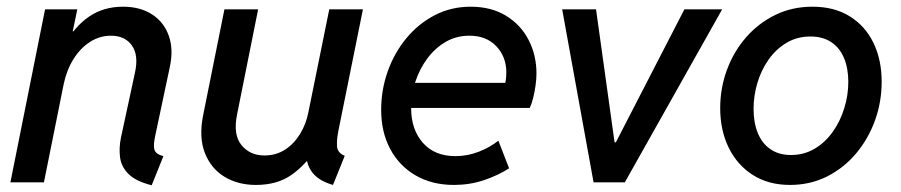

<svg xmlns="http://www.w3.org/2000/svg" viewBox="-20 -547 2704 576"><path d="M435.1 8.8Q388.2 -2.9 366.2 -24.4Q344.2 -45.9 340.3 -74.2Q336.4 -102.5 342.8 -133.8L384.8 -328.6Q396.5 -381.8 375.5 -410.9Q354.5 -439.9 313 -439.9Q278.8 -439.9 249.8 -421.1Q220.7 -402.3 200.2 -369.4Q179.7 -336.4 170.9 -293.9L111.8 0H11.2L115.2 -519H211.9L198.2 -453.1H215.8L172.9 -411.1Q203.6 -467.3 247.1 -497.1Q290.5 -526.9 349.1 -526.9Q400.4 -526.9 436 -503.9Q471.7 -481 486.3 -439.9Q501 -398.9 489.3 -345.2L446.8 -145Q439 -111.3 443.4 -97.7Q447.8 -84 470.2 -78.6Z M747.6 7.8Q693.8 7.8 653.3 -16.8Q612.8 -41.5 594.5 -88.4Q576.2 -135.3 589.4 -201.2L653.3 -519H754.4L691.4 -204.6Q678.7 -143.1 704.3 -111.8Q730 -80.6 772.9 -80.6Q808.1 -80.6 835.2 -98.1Q862.3 -115.7 880.1 -145Q897.9 -174.3 904.8 -208.5L967.8 -519H1068.8L994.6 -151.9Q989.7 -126 991.2 -107.2Q992.7 -88.4 1014.2 -79.6L979 7.8Q933.1 -5.4 914.3 -33.2Q895.5 -61 901.4 -91.8L935.5 -63H871.6L924.3 -97.2Q897.5 -52.7 854.7 -22.5Q812 7.8 747.6 7.8Z M1341.8 7.8Q1275.9 7.8 1226.8 -20.8Q1177.7 -49.3 1150.6 -100.1Q1123.5 -150.9 1123.5 -217.3Q1123.5 -277.8 1143.3 -333.3Q1163.1 -388.7 1199.2 -432.4Q1235.4 -476.1 1284.4 -501.5Q1333.5 -526.9 1392.1 -526.9Q1453.6 -526.9 1498 -499.8Q1542.5 -472.7 1565.9 -427Q1589.4 -381.3 1589.4 -326.7Q1589.4 -310.1 1586.7 -290.8Q1584 -271.5 1579.6 -253.7Q1575.2 -235.8 1569.3 -223.1H1192.9L1206.1 -298.3H1495.6Q1497.6 -306.2 1498.3 -314.2Q1499 -322.3 1499 -329.6Q1499 -376.5 1469 -408.2Q1439 -439.9 1388.2 -439.9Q1349.1 -439.9 1317.1 -421.4Q1285.2 -402.8 1262 -371.6Q1238.8 -340.3 1226.1 -301.8Q1213.4 -263.2 1213.4 -222.7Q1213.4 -158.7 1248.5 -118.7Q1283.7 -78.6 1346.2 -78.6Q1382.3 -78.6 1416.3 -91.8Q1450.2 -105 1475.1 -125L1507.3 -42Q1472.7 -20 1430.7 -6.1Q1388.7 7.8 1341.8 7.8Z M1760.7 0 1666.5 -519H1768.1L1823.7 -120.1H1827.6L2033.2 -519H2146.5L1854.5 0Z M2350.1 7.8Q2285.2 7.8 2238.3 -22.2Q2191.4 -52.2 2166 -104.2Q2140.6 -156.2 2140.6 -222.7Q2140.6 -282.7 2160.9 -337.6Q2181.2 -392.6 2218.3 -435.1Q2255.4 -477.5 2305.9 -502.2Q2356.4 -526.9 2417.5 -526.9Q2482.9 -526.9 2529.3 -498Q2575.7 -469.2 2600.3 -418.5Q2625 -367.7 2625 -301.8Q2625 -241.2 2605 -185.8Q2585 -130.4 2548.3 -86.7Q2511.7 -43 2461.2 -17.6Q2410.6 7.8 2350.1 7.8ZM2353 -82Q2392.1 -82 2423.8 -100.8Q2455.6 -119.6 2478.3 -151.6Q2501 -183.6 2512.9 -222.7Q2524.9 -261.7 2524.9 -301.3Q2524.9 -342.3 2512 -373Q2499 -403.8 2473.6 -420.7Q2448.2 -437.5 2411.1 -437.5Q2371.6 -437.5 2339.8 -418.7Q2308.1 -399.9 2285.9 -368.4Q2263.7 -336.9 2252.2 -298.3Q2240.7 -259.8 2240.7 -220.2Q2240.7 -179.2 2253.4 -147.9Q2266.1 -116.7 2291.3 -99.4Q2316.4 -82 2353 -82Z"/></svg>

Font: Reddit Sans Medium
Style: Italic
Weight: 500
Italic angle: -11.25°
Designer: Stephen Hutchings
Version: Version 1.013